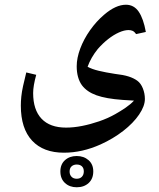

<svg xmlns="http://www.w3.org/2000/svg" viewBox="-20 -390 670 811"><path d="M250 255Q163 255 115.5 204Q68 153 68 56Q68 38 70 18Q72 -2 77.5 -27Q83 -52 91 -84L133 -74Q120 -27 120 3Q120 74 155.5 111.5Q191 149 259 149Q291 149 326.5 142Q362 135 398.5 122.5Q435 110 467 92Q490 79 510.5 65Q531 51 546 35Q534 34 522 33.5Q510 33 498 32Q428 27 387.5 12.5Q347 -2 326 -30Q304 -61 304 -110Q304 -145 319 -185Q334 -225 360.5 -262.5Q387 -300 420 -328Q469 -370 512 -370Q546 -370 566 -340.5Q586 -311 596 -255L555 -246Q548 -256 540.5 -259.5Q533 -263 523 -263Q505 -263 482.5 -253Q460 -243 437 -225Q414 -207 393 -183Q364 -147 350 -108Q368 -98 397 -91Q426 -84 465 -78Q501 -74 523 -67Q545 -60 560 -49Q575 -38 583.5 -16.5Q592 5 592 28Q592 58 567.5 94Q543 130 500.5 163Q458 196 405 220Q327 255 250 255ZM304 401Q274 401 254.5 383Q235 365 235 334Q235 304 254.5 286.5Q274 269 304 269Q334 269 354 286.5Q374 304 374 334Q374 365 354.5 383Q335 401 304 401ZM304 365Q318 365 326 356.5Q334 348 334 334Q334 320 326 312.5Q318 305 304 305Q291 305 282.5 312.5Q274 320 274 335Q274 348 282 356.5Q290 365 304 365Z"/></svg>

Font: Noto Naskh Arabic SemiBold
Style: Regular
Weight: 600
Designer: Monotype Design Team, David Williams, Mohamad Dakak and Nizar Qandah
Foundry: Monotype Imaging Inc.
Version: Version 2.016